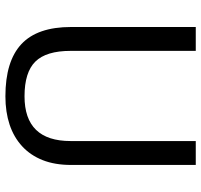

<svg xmlns="http://www.w3.org/2000/svg" viewBox="-37 -703 748 714"><g transform="rotate(90 337.0 -346.0)"><path d="M338.1 7.9Q207.8 7.9 144.1 -51.5Q80.4 -111 80.4 -236.1V-700H169.2V-234.6Q169.2 -143.8 209 -103.5Q248.7 -63.2 338.1 -63.2Q504.5 -63.2 504.5 -234.6V-700H593.4V-236.1Q593.4 -176.1 575.6 -130.9Q557.8 -85.6 524.1 -54.5Q490.4 -23.4 443.5 -7.7Q396.5 7.9 338.1 7.9Z"/></g></svg>

Font: Pathway Extreme 8pt Thin
Style: Regular
Weight: 100
Version: Version 1.001;gftools[0.9.26]